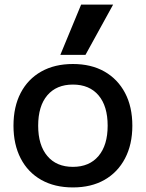

<svg xmlns="http://www.w3.org/2000/svg" viewBox="-20 -810 638 840"><path d="M299 10Q219 10 160.5 -23Q102 -56 70.5 -117Q39 -178 39 -260Q39 -343 70.5 -403.5Q102 -464 160.5 -497Q219 -530 299 -530Q379 -530 437 -497Q495 -464 527 -403.5Q559 -343 559 -260Q559 -178 527 -117Q495 -56 437 -23Q379 10 299 10ZM299 -80Q371 -80 411 -127.5Q451 -175 451 -260Q451 -346 411 -393Q371 -440 299 -440Q227 -440 187 -393Q147 -346 147 -260Q147 -175 187 -127.5Q227 -80 299 -80ZM354 -570H244L335 -790H475Z"/></svg>

Font: M PLUS 2 Medium
Style: Regular
Weight: 500
Designer: Coji Morishita
Foundry: UNDERFOREST DESIGN
Version: Version 1.001